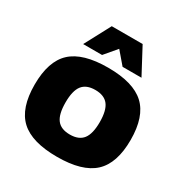

<svg xmlns="http://www.w3.org/2000/svg" viewBox="-165 -830 929 970"><g transform="rotate(30 300.0 -345.0)"><path d="M86.4 -448.2Q152.8 -509.8 299.8 -509.8Q446.8 -509.8 513.4 -448Q580.1 -386.2 580.1 -250Q580.1 -113.8 513.4 -52Q446.8 9.8 299.8 9.8Q152.8 9.8 86.4 -51.8Q20 -113.3 20 -250Q20 -386.7 86.4 -448.2ZM223.9 -349.1Q200.2 -318.4 200.2 -250Q200.2 -181.6 223.9 -150.9Q247.6 -120.1 299.8 -120.1Q352.1 -120.1 376 -151.1Q399.9 -182.1 399.9 -250Q399.9 -317.9 376 -348.9Q352.1 -379.9 299.8 -379.9Q247.6 -379.9 223.9 -349.1ZM390.1 -700.2 470.2 -549.8H359.9L299.8 -620.1L240.2 -549.8H129.9L210 -700.2Z"/></g></svg>

Font: Fivo Sans Heavy
Style: Regular
Weight: 900
Designer: Alexander Slobzheninov
Foundry: Alexander Slobzheninov
Version: 1.0